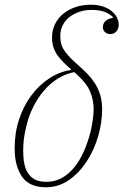

<svg xmlns="http://www.w3.org/2000/svg" viewBox="-20 -780 522 812"><path d="M174 12Q104 12 73 -33Q42 -78 42 -153Q42 -219 61 -276Q80 -333 113 -377Q146 -421 189 -449Q232 -477 280 -484V-487L271 -495Q249 -515 235 -531Q221 -547 213.5 -562Q206 -577 203 -591Q200 -605 200 -622Q200 -652 212.5 -677.5Q225 -703 246.5 -721Q268 -739 298 -749.5Q328 -760 364 -760Q392 -760 414 -753Q436 -746 451 -734Q466 -722 474 -707Q482 -692 482 -676Q482 -658 472 -647Q462 -636 446 -636Q432 -636 423.5 -644.5Q415 -653 415 -665Q415 -680 426 -691Q437 -702 457 -704V-708Q443 -722 422 -730Q401 -738 366 -738Q339 -738 315.5 -730Q292 -722 274 -708Q256 -694 245.5 -673.5Q235 -653 235 -628Q235 -613 237.5 -600Q240 -587 247 -574.5Q254 -562 266.5 -547.5Q279 -533 299 -515L330 -487Q373 -448 392.5 -407.5Q412 -367 412 -319Q412 -262 395 -203.5Q378 -145 346.5 -97Q315 -49 271.5 -18.5Q228 12 174 12ZM176 -11Q212 -11 241 -27Q270 -43 293.5 -71.5Q317 -100 334.5 -139.5Q352 -179 364 -227Q369 -250 372.5 -273.5Q376 -297 376 -318Q376 -359 360 -395Q344 -431 303 -467L294 -475Q257 -468 225 -448Q193 -428 167 -398Q141 -368 122 -330.5Q103 -293 93 -253Q84 -218 81 -192.5Q78 -167 78 -144Q78 -114 82.5 -89.5Q87 -65 98.5 -47.5Q110 -30 128.5 -20.5Q147 -11 176 -11Z"/></svg>

Font: IBM Plex Serif ExtLt
Style: Italic
Weight: 200
Italic angle: -14°
Designer: Mike Abbink, Paul van der Laan, Pieter van Rosmalen
Foundry: Bold Monday
Version: Version 3.001